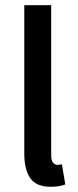

<svg xmlns="http://www.w3.org/2000/svg" viewBox="-20 -704 297 735"><path d="M174 11Q119 11 96 -22Q73 -55 73 -115V-684H176V-109Q176 -89 183.5 -81Q191 -73 199 -73Q203 -73 206.5 -73.5Q210 -74 217 -75L230 2Q220 6 206.5 8.5Q193 11 174 11Z"/></svg>

Font: Narnoor Medium
Style: Regular
Weight: 500
Designer: S. Sridhar Murthy
Foundry: SIL International
Version: Version 3.000